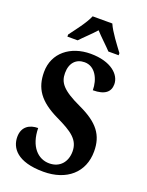

<svg xmlns="http://www.w3.org/2000/svg" viewBox="-171 -1015 849 1109"><g transform="rotate(20 253.0 -460.5)"><path d="M103 -784V-771H166C190 -797 233 -836 260 -867C286 -838 334 -794 355 -771H418V-784C390 -822 340 -886 321 -931H200C182 -886 131 -822 103 -784ZM239 10C382 10 475 -71 475 -200C475 -300 429 -362 308 -418C189 -473 162 -511 162 -569C162 -631 196 -666 248 -666C314 -666 347 -596 347 -530C422 -530 452 -559 452 -605C452 -663 391 -724 264 -724C141 -724 46 -651 46 -533C46 -434 89 -368 210 -310C306 -264 358 -230 358 -157C358 -94 320 -47 254 -47C185 -47 127 -104 125 -217C74 -217 29 -192 29 -128C29 -61 77 10 239 10Z"/></g></svg>

Font: Noto Serif Condensed
Style: Bold
Weight: 700
Width: 3
Designer: Monotype Design Team
Foundry: Monotype Imaging Inc.
Version: Version 2.015